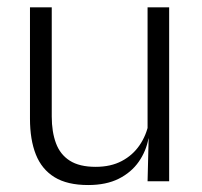

<svg xmlns="http://www.w3.org/2000/svg" viewBox="-20 -508 565 538"><path d="M125 -487.5V-181.5Q125 -138.5 136.8 -106.8Q148.5 -75 175.5 -57.8Q202.5 -40.5 248 -40.5Q290.5 -40.5 321.2 -56.8Q352 -73 371.2 -101.2Q390.5 -129.5 397 -164.5L409.5 -120H396Q389.5 -84.5 368.8 -54.8Q348 -25 312.8 -7.2Q277.5 10.5 227 10.5Q168.5 10.5 132.8 -11.5Q97 -33.5 80.5 -75Q64 -116.5 64 -175.5V-487.5ZM454 -487.5V0H393.5L396.5 -120.5L393.5 -123.5V-487.5Z"/></svg>

Font: Anek Gurmukhi Light
Style: Regular
Weight: 300
Designer: Sarang Kulkarni (Gurmukhi), Yesha Goshar (Latin)
Foundry: Ek Type
Version: Version 1.003